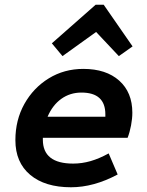

<svg xmlns="http://www.w3.org/2000/svg" viewBox="-20 -779 620 811"><path d="M280 12Q170 12 107.5 -40.5Q45 -93 45 -187Q45 -272 83 -340Q121 -408 186 -448Q251 -488 332 -488Q428 -488 483.5 -438.5Q539 -389 539 -303Q539 -278 533.5 -249Q528 -220 519 -197H161V-189Q161 -88 289 -88Q326 -88 362.5 -98.5Q399 -109 439 -131L477 -42Q376 12 280 12ZM181 -286H425V-296Q425 -388 324 -388Q276 -388 239 -361.5Q202 -335 181 -286ZM244 -542 199 -596 384 -759H418L540 -583L482 -542L386 -644Z"/></svg>

Font: Sometype Mono
Style: Bold Italic
Weight: 700
Italic angle: -12°
Monospace: yes
Designer: Ryoichi Tsunekawa
Foundry: Dharma Type
Version: Version 1.000; ttfautohint (v1.8.3)